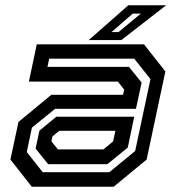

<svg xmlns="http://www.w3.org/2000/svg" viewBox="-20 -708 666 728"><path d="M100.5 0 19.5 -103 50 -245.5 174.5 -348.5H446.5L451 -368L427 -398.5H89.5L119.5 -540H526L607 -437L536 -103L411 0ZM162.5 -85.5 115 -144.5 129.5 -212.5 193.5 -265.5H489L464.5 -148.5L387 -85.5ZM142 -55H394.5L492.5 -135.5L550.5 -408L489 -485.5H166.5L160 -454.5H469L517 -395L495.5 -295.5H189L101 -224L81.5 -131.5ZM199.5 -141.5H372L409 -172L417.5 -212H204.5L179 -191L175 -172ZM316.5 -556 466.5 -688H610L440 -556ZM403 -586.5H429.5L514 -656.5H483.5Z"/></svg>

Font: Tourney Thin SemiBold
Style: Italic
Weight: 600
Italic angle: -12°
Version: Version 1.015